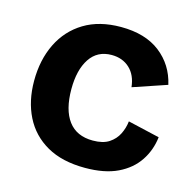

<svg xmlns="http://www.w3.org/2000/svg" viewBox="-86 -627 740 730"><g transform="rotate(15 283.5 -262.5)"><path d="M309 14Q219 14 158.5 -20.5Q98 -55 67.5 -116Q37 -177 37 -256Q37 -339 68.5 -403Q100 -467 159.5 -503Q219 -539 304 -539Q400 -539 458.5 -493.5Q517 -448 534 -373L401 -328Q396 -375 368 -401Q340 -427 297 -427Q241 -427 211.5 -382.5Q182 -338 182 -262Q182 -181 214.5 -137.5Q247 -94 311 -94Q351 -94 374.5 -109.5Q398 -125 410 -149Q422 -173 425 -200L550 -171Q544 -119 516 -77Q488 -35 437 -10.5Q386 14 309 14Z"/></g></svg>

Font: Bricolage Grotesque 12pt Bricolage Grotesque 10pt Regular
Style: Bold
Weight: 700
Designer: Mathieu Triay
Foundry: Atelier Triay
Version: Version 1.001; ttfautohint (v1.8.4.7-5d5b);gftools[0.9.33.de